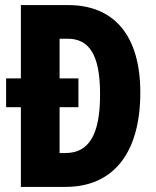

<svg xmlns="http://www.w3.org/2000/svg" viewBox="-20 -734 612 754"><path d="M248 -714H62V-426H4V-313H62V0H237C425 0 531 -133 531 -371C531 -593 429 -714 248 -714ZM245 -582C331 -582 373 -518 373 -364C373 -207 331 -133 236 -133H214V-313H288V-426H214V-582Z"/></svg>

Font: Noto Sans Devanagari ExtraCondensed ExtraBold
Style: Regular
Weight: 800
Width: 2
Designer: Jelle Bosma - Monotype Design Team
Foundry: Monotype Imaging Inc.
Version: Version 2.004